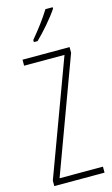

<svg xmlns="http://www.w3.org/2000/svg" viewBox="-142 -1000 616 1052"><g transform="rotate(-15 166.5 -474.5)"><path d="M273 -941V-949H232C200 -898 168 -856 124 -803V-791H145C184 -828 242 -894 273 -941ZM313 0V-34H67L306 -682V-714H39V-680H268L28 -31V0Z"/></g></svg>

Font: Noto Sans Bengali ExtraCondensed ExtraLight
Style: Regular
Weight: 200
Width: 2
Designer: Joana Ranito - Universal Thirst; Jelle Bosma - Monotype Design Team
Foundry: Universal Thirst ehf.
Version: Version 3.000